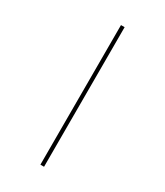

<svg xmlns="http://www.w3.org/2000/svg" viewBox="-241 -927 1021 1189"><g transform="rotate(30 270.0 -333.0)"><path d="M257 -832V166H283V-832Z"/></g></svg>

Font: Noto Sans Devanagari UI Thin
Style: Regular
Weight: 100
Designer: Jelle Bosma - Monotype Design Team
Foundry: Monotype Imaging Inc.
Version: Version 2.004